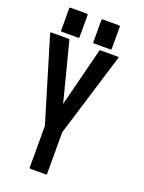

<svg xmlns="http://www.w3.org/2000/svg" viewBox="-223 -1106 888 1188"><g transform="rotate(20 221.5 -511.5)"><path d="M411.1 -832Q354.5 -648.4 242.2 -281.2Q242.2 -189.5 242.2 -5.9Q242.2 -3.9 241.2 -2.9Q239.3 -1 237.3 -1Q202.1 -1 132.8 -1Q130.9 -1 129.9 -2.9Q127.9 -3.9 127.9 -5.9Q127.9 -97.7 127.9 -281.2Q73.2 -464.8 -38.1 -832Q-38.1 -833 -38.1 -834Q-37.1 -835.9 -37.1 -835.9Q-36.1 -836.9 -35.2 -837.9Q-34.2 -837.9 -33.2 -837.9Q5.9 -837.9 83 -837.9Q85 -837.9 85.9 -836.9Q87.9 -835.9 87.9 -834Q121.1 -705.1 187.5 -447.3Q219.7 -576.2 285.2 -834Q285.2 -835.9 287.1 -836.9Q289.1 -837.9 290 -837.9Q329.1 -837.9 406.2 -837.9Q407.2 -837.9 408.2 -837.9Q409.2 -836.9 410.2 -835.9Q411.1 -835.9 411.1 -834Q411.1 -833 411.1 -832ZM20.5 -869.1Q20.5 -887.7 20.5 -924.8Q20.5 -956.1 20.5 -1017.6Q20.5 -1019.5 22.5 -1020.5Q24.4 -1022.5 26.4 -1022.5Q62.5 -1022.5 135.7 -1022.5Q138.7 -1022.5 139.6 -1020.5Q141.6 -1019.5 141.6 -1017.6Q141.6 -967.8 141.6 -869.1Q141.6 -867.2 139.6 -865.2Q138.7 -864.3 135.7 -864.3Q99.6 -864.3 26.4 -864.3Q24.4 -864.3 22.5 -865.2Q20.5 -867.2 20.5 -869.1ZM232.4 -869.1Q232.4 -887.7 232.4 -925.8Q232.4 -956.1 232.4 -1017.6Q232.4 -1019.5 234.4 -1020.5Q236.3 -1022.5 238.3 -1022.5Q274.4 -1022.5 348.6 -1022.5Q350.6 -1022.5 351.6 -1020.5Q353.5 -1019.5 353.5 -1017.6Q353.5 -967.8 353.5 -869.1Q353.5 -867.2 351.6 -865.2Q350.6 -864.3 348.6 -864.3Q311.5 -864.3 238.3 -864.3Q236.3 -864.3 234.4 -865.2Q232.4 -867.2 232.4 -869.1Z"/></g></svg>

Font: Typeface
Style: Regular
Weight: 400
Version: Version 1.0